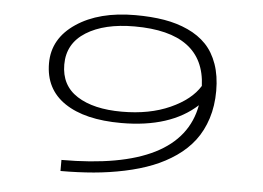

<svg xmlns="http://www.w3.org/2000/svg" viewBox="-50 -773 1151 839"><g transform="rotate(5 525.0 -353.5)"><path d="M511 -707Q581 -707 637.8 -697.5Q694.5 -688 742.5 -666Q790.5 -644 823 -610Q855.5 -576 873.5 -525Q891.5 -474 891.5 -408Q891.5 -342 873.8 -286.5Q856 -231 824.2 -189.2Q792.5 -147.5 746 -115.2Q699.5 -83 645 -61.5Q590.5 -40 524.2 -26Q458 -12 389.5 -6Q321 0 244 0V-48.5Q768.5 -48.5 821.5 -339Q705 -232 490 -232Q330 -232 241.5 -291.8Q153 -351.5 153 -465Q153 -573.5 252.5 -640.2Q352 -707 511 -707ZM220 -465Q220 -373.5 292 -327.5Q364 -281.5 488 -281.5Q609.5 -281.5 699.5 -322Q789.5 -362.5 827 -424Q817.5 -657.5 512 -657.5Q379.5 -657.5 299.8 -607.5Q220 -557.5 220 -465Z"/></g></svg>

Font: League Mono Extended UltraLight
Style: Regular
Weight: 200
Width: 9
Designer: Tyler Finck
Foundry: The League of Moveable Type / Tyler Finck
Version: Version 2.210